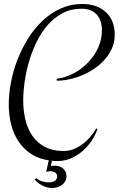

<svg xmlns="http://www.w3.org/2000/svg" viewBox="-20 -694 602 973"><path d="M227.1 118.7Q174.3 110.8 136 85Q97.7 59.1 72.8 21Q47.9 -17.1 36.1 -64.7Q24.4 -112.3 24.4 -164.6Q24.4 -218.3 35.6 -276.9Q46.9 -335.4 68.8 -392.1Q90.8 -448.7 122.8 -499.8Q154.8 -550.8 196.3 -589.6Q237.8 -628.4 288.3 -651.1Q338.9 -673.8 397.5 -673.8Q434.1 -673.8 464.4 -663.3Q494.6 -652.8 516.4 -632.8Q538.1 -612.8 549.8 -583.7Q561.5 -554.7 561.5 -517.1Q561.5 -481.9 548.3 -451.2Q535.2 -420.4 512.9 -394.8Q490.7 -369.1 461.4 -348.6Q432.1 -328.1 399.9 -314.2Q367.7 -300.3 334.2 -292.7Q300.8 -285.2 270.5 -285.2H267.6V-294.9Q311.5 -300.3 352.8 -322Q394 -343.8 426 -377Q458 -410.2 477.3 -452.1Q496.6 -494.1 496.6 -540Q496.6 -564.9 490 -585.2Q483.4 -605.5 470.5 -619.9Q457.5 -634.3 438 -642.1Q418.5 -649.9 392.6 -649.9Q340.3 -649.9 298.1 -627.7Q255.9 -605.5 223.1 -568.6Q190.4 -531.7 166.7 -483.9Q143.1 -436 127.7 -384.3Q112.3 -332.5 105 -280.5Q97.7 -228.5 97.7 -184.1Q97.7 -134.8 108.4 -88.6Q119.1 -42.5 143.3 -6.8Q167.5 28.8 206.8 50Q246.1 71.3 302.7 71.3Q329.1 71.3 353.5 61.5Q377.9 51.8 399.4 35.6Q420.9 19.5 438.2 -1Q455.6 -21.5 467.8 -43L473.6 -40Q463.9 -10.3 444.6 18.8Q425.3 47.9 399.2 70.8Q373 93.8 340.8 107.9Q308.6 122.1 272.5 122.1Q256.8 122.1 243.2 120.6L237.3 147Q246.1 145.5 255.4 145.5Q268.1 145.5 279.3 148.9Q290.5 152.3 298.8 159.2Q307.1 166 312 176Q316.9 186 316.9 198.7Q316.9 213.9 310.3 225.1Q303.7 236.3 293.2 243.9Q282.7 251.5 269.8 255.1Q256.8 258.8 243.7 258.8Q229 258.8 215.8 254.6Q202.6 250.5 191.2 244.4Q179.7 238.3 170.9 230.7Q162.1 223.1 156.2 215.8L162.6 208.5Q180.2 221.2 194.8 225.6Q209.5 230 227.5 230Q246.6 230 258.1 222.4Q269.5 214.8 269.5 199.7Q269.5 186.5 259 180.2Q248.5 173.8 234.9 173.8Q228.5 173.8 222.7 174.8Q216.8 175.8 213.9 176.8Z"/></svg>

Font: Montez
Style: Regular
Weight: 400
Designer: Astigmatic (AOETI)
Foundry: Astigmatic (AOETI)
Version: Version 1.000